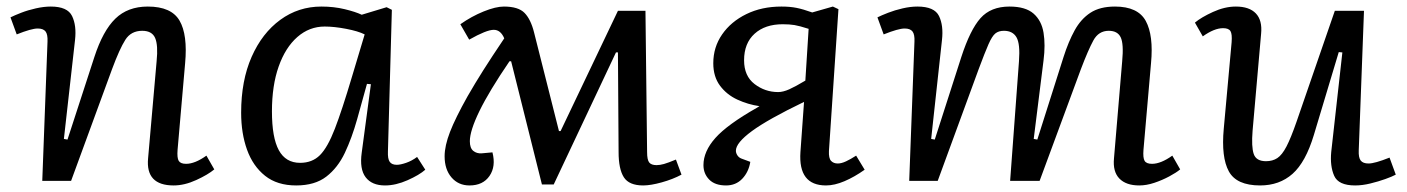

<svg xmlns="http://www.w3.org/2000/svg" viewBox="-20 -552 4295 586"><path d="M634 -35Q615 -19 579 -2.5Q543 14 510 14Q424 14 432 -69L458 -365Q463 -414 453.5 -436Q444 -458 414 -458Q380 -458 362.5 -430.5Q345 -403 322 -341L197 0H109L125 -425Q126 -447 119 -456Q112 -465 95 -465Q76 -465 31 -447L12 -499Q24 -505 44.5 -513Q65 -521 89.5 -526.5Q114 -532 135 -532Q186 -532 200 -503Q214 -474 209 -430L175 -128L186 -126L268 -378Q294 -458 332 -495Q370 -532 431 -532Q503 -532 528 -489Q553 -446 545 -359L522 -95Q520 -70 525.5 -61Q531 -52 548 -52Q575 -52 610 -77Z M1164 -90Q1163 -67 1169.5 -58Q1176 -49 1191 -49Q1202 -49 1219.5 -55Q1237 -61 1253 -73L1278 -34Q1260 -18 1224 -2Q1188 14 1155 14Q1115 14 1096 -11Q1077 -36 1084 -86L1112 -295L1100 -296L1070 -188Q1054 -131 1032.5 -85.5Q1011 -40 976 -13Q941 14 884 14Q826 14 789 -15.5Q752 -45 734 -95Q716 -145 716 -208Q716 -306 748 -378.5Q780 -451 835.5 -491.5Q891 -532 961 -532Q999 -532 1032 -524Q1065 -516 1084 -507L1160 -530L1176 -522ZM896 -55Q933 -55 956.5 -78.5Q980 -102 1002 -159Q1024 -216 1054 -317L1093 -447Q1073 -457 1036.5 -464Q1000 -471 971 -471Q924 -471 887.5 -439Q851 -407 830.5 -349Q810 -291 810 -212Q810 -132 831 -93.5Q852 -55 896 -55Z M1670 11H1634L1540 -365H1535Q1473 -274 1443.5 -213.5Q1414 -153 1414 -121Q1414 -100 1424.5 -91.5Q1435 -83 1450 -84L1483 -87Q1494 -44 1474 -15Q1454 14 1413 14Q1379 14 1358 -10.5Q1337 -35 1337 -75Q1337 -107 1353.5 -149.5Q1370 -192 1407 -258Q1430 -298 1455 -337.5Q1480 -377 1519 -435Q1508 -461 1487 -461Q1465 -461 1412 -431L1385 -478Q1419 -502 1456 -517Q1493 -532 1518 -532Q1562 -532 1581 -512.5Q1600 -493 1610 -453L1686 -152H1691L1866 -519H1950L1955 -88Q1955 -64 1961.5 -56Q1968 -48 1984 -48Q1994 -48 2006.5 -51.5Q2019 -55 2043 -65L2060 -19Q2034 -5 2000 4.5Q1966 14 1943 14Q1900 14 1884 -11Q1868 -36 1868 -88L1866 -392H1860Z M2434 -241Q2324 -188 2275 -152Q2226 -116 2226 -92Q2226 -85 2230.5 -78Q2235 -71 2243 -68L2270 -58Q2265 -27 2245.5 -6.5Q2226 14 2196 14Q2162 14 2144.5 -4Q2127 -22 2127 -48Q2127 -90 2163.5 -131Q2200 -172 2290 -223L2298 -228Q2263 -233 2230.5 -248Q2198 -263 2177.5 -290.5Q2157 -318 2157 -359Q2157 -408 2184 -447Q2211 -486 2258 -509Q2305 -532 2365 -532Q2391 -532 2411 -528Q2431 -524 2459 -514L2522 -532L2539 -524L2510 -91Q2509 -69 2516.5 -61Q2524 -53 2537 -53Q2548 -53 2562 -59.5Q2576 -66 2593 -77L2619 -34Q2588 -12 2557.5 1Q2527 14 2501 14Q2416 14 2423 -88ZM2448 -464Q2420 -473 2405 -475.5Q2390 -478 2369 -478Q2315 -478 2283 -449Q2251 -420 2251 -368Q2251 -320 2283 -295.5Q2315 -271 2355 -271Q2370 -271 2389 -279.5Q2408 -288 2438 -306Z M3090 -365Q3094 -418 3082.5 -438Q3071 -458 3044 -458Q3028 -458 3018 -450Q3008 -442 2997 -417Q2986 -392 2967 -341L2842 0H2755L2771 -425Q2772 -447 2765 -456Q2758 -465 2741 -465Q2722 -465 2677 -447L2658 -499Q2670 -505 2690.5 -513Q2711 -521 2735 -526.5Q2759 -532 2780 -532Q2832 -532 2846 -503Q2860 -474 2855 -430L2822 -128L2833 -126L2914 -378Q2941 -461 2972.5 -496.5Q3004 -532 3061 -532Q3110 -532 3134.5 -510.5Q3159 -489 3165 -452Q3171 -415 3165 -368L3135 -128L3146 -126L3226 -378Q3241 -425 3260 -459.5Q3279 -494 3308 -513Q3337 -532 3383 -532Q3453 -532 3477 -488Q3501 -444 3493 -359L3470 -95Q3468 -70 3473.5 -61Q3479 -52 3496 -52Q3523 -52 3558 -77L3582 -35Q3570 -25 3548.5 -13.5Q3527 -2 3503 6Q3479 14 3457 14Q3417 14 3396.5 -7Q3376 -28 3380 -69L3405 -365Q3410 -418 3400.5 -438Q3391 -458 3364 -458Q3333 -458 3317 -428.5Q3301 -399 3279 -341L3153 0H3063Z M3627 -483Q3646 -499 3682 -515.5Q3718 -532 3752 -532Q3793 -532 3813 -511Q3833 -490 3829 -449L3803 -153Q3799 -104 3806.5 -82Q3814 -60 3844 -60Q3864 -60 3878.5 -69.5Q3893 -79 3906.5 -105Q3920 -131 3937 -180L4054 -519H4143L4127 -93Q4126 -71 4133 -62Q4140 -53 4157 -53Q4176 -53 4221 -71L4240 -19Q4229 -13 4208 -5.5Q4187 2 4162.5 8Q4138 14 4116 14Q4065 14 4052 -15.5Q4039 -45 4043 -88L4077 -392L4066 -393L3990 -140Q3965 -57 3925 -21.5Q3885 14 3826 14Q3754 14 3730.5 -29Q3707 -72 3715 -159L3739 -423Q3741 -448 3735.5 -457Q3730 -466 3713 -466Q3686 -466 3651 -441Z"/></svg>

Font: Literata 7pt
Style: Italic
Weight: 400
Italic angle: -2°
Designer: Latin by Veronika Burian and Jose Scaglione. Greek by Irene Vlachou. Cyrillic by Vera Evstafieva
Foundry: TypeTogether
Version: Version 3.002